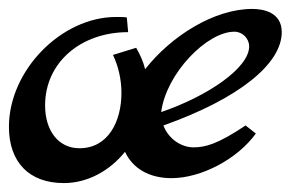

<svg xmlns="http://www.w3.org/2000/svg" viewBox="-20 -404 651 430"><path d="M530 -123C467 -81 440 -74 413 -74C388 -74 358 -91 346 -123C515 -183 611 -261 611 -332C611 -377 569 -384 545 -384C460 -384 364 -324 305 -249C301 -266 294 -281 285 -297L233 -281C245 -256 252 -226 252 -196C252 -133 223 -72 158 -72C111 -72 81 -111 81 -168C81 -264 161 -332 267 -332L264 -365C257 -366 248 -366 240 -366C117 -366 0 -246 0 -120C0 -41 45 6 123 6C177 6 226 -22 260 -64C277 -27 314 -5 364 -5C431 -5 512 -48 553 -105ZM341 -153C352 -239 443 -333 505 -333C523 -333 538 -318 538 -300C538 -252 446 -189 341 -153Z"/></svg>

Font: Marck Script
Style: Regular
Weight: 400
Designer: Denis Masharov, Marck Fogel
Foundry: Denis Masharov
Version: Version 1.002